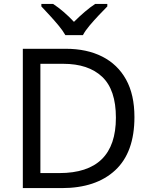

<svg xmlns="http://www.w3.org/2000/svg" viewBox="-20 -964 770 984"><path d="M669 -364Q669 -183 570.5 -91.5Q472 0 296 0H97V-714H317Q425 -714 504 -674Q583 -634 626 -556.5Q669 -479 669 -364ZM574 -361Q574 -504 503.5 -570.5Q433 -637 304 -637H187V-77H284Q574 -77 574 -361ZM315 -784Q302 -807 280 -833.5Q258 -860 234 -886Q210 -912 192 -931V-944H252Q278 -927 306 -903Q334 -879 359 -852Q386 -879 414 -903Q442 -927 468 -944H530V-931Q511 -912 486.5 -886Q462 -860 439.5 -833.5Q417 -807 405 -784Z"/></svg>

Font: Noto Sans Indic Siyaq Numbers
Style: Regular
Weight: 400
Designer: Monotype Design Team
Foundry: Monotype Imaging Inc.
Version: Version 2.002; ttfautohint (v1.8.4.7-5d5b)